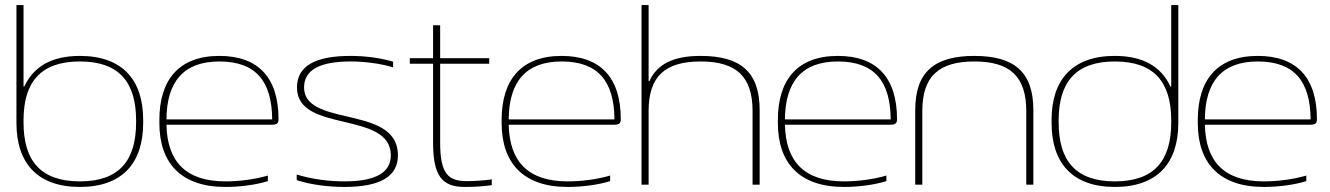

<svg xmlns="http://www.w3.org/2000/svg" viewBox="-20 -730 5258 759"><path d="M546 -244V-256C546 -415 463 -509 296 -509C187 -509 114 -469 76 -388H73V-710H45V-244C45 -85 128 9 296 9C463 9 546 -85 546 -244ZM73 -246V-254C73 -406 141 -487 296 -487C450 -487 518 -406 518 -254V-246C518 -94 450 -13 296 -13C141 -13 73 -94 73 -246Z M1081 -259C1081 -422 1002 -509 847 -509C688 -509 610 -415 610 -256V-244C610 -85 696 9 871 9C928 9 991 1 1039 -14V-36C984 -20 923 -13 871 -13C715 -13 641 -91 638 -237H1056C1077 -237 1081 -245 1081 -259ZM638 -258C639 -407 706 -487 847 -487C992 -487 1055 -408 1056 -258Z M1342 -248C1434 -226 1525 -204 1525 -116C1525 -47 1464 -13 1341 -13C1283 -13 1215 -21 1153 -40V-18C1207 0 1277 9 1341 9C1483 9 1553 -32 1553 -116C1553 -224 1448 -247 1350 -270C1264 -290 1182 -310 1182 -384C1182 -453 1243 -487 1366 -487C1418 -487 1479 -480 1534 -464V-486C1486 -501 1423 -509 1366 -509C1224 -509 1154 -468 1154 -384C1154 -292 1248 -270 1342 -248Z M1827 -14C1754 -14 1720 -39 1720 -166V-478H1914V-500H1720V-630H1692V-500H1600V-478H1692V-166C1692 -36 1727 9 1816 9C1853 9 1889 7 1924 2V-21C1891 -16 1850 -14 1827 -14Z M2434 -259C2434 -422 2355 -509 2200 -509C2041 -509 1963 -415 1963 -256V-244C1963 -85 2049 9 2224 9C2281 9 2344 1 2392 -14V-36C2337 -20 2276 -13 2224 -13C2068 -13 1994 -91 1991 -237H2409C2430 -237 2434 -245 2434 -259ZM1991 -258C1992 -407 2059 -487 2200 -487C2345 -487 2408 -408 2409 -258Z M2516 -710V0H2544V-291C2544 -428 2609 -487 2750 -487C2890 -487 2955 -428 2955 -291V0H2983V-295C2983 -444 2909 -509 2750 -509C2644 -509 2578 -478 2547 -409H2544V-710Z M3526 -259C3526 -422 3447 -509 3292 -509C3133 -509 3055 -415 3055 -256V-244C3055 -85 3141 9 3316 9C3373 9 3436 1 3484 -14V-36C3429 -20 3368 -13 3316 -13C3160 -13 3086 -91 3083 -237H3501C3522 -237 3526 -245 3526 -259ZM3083 -258C3084 -407 3151 -487 3292 -487C3437 -487 3500 -408 3501 -258Z M3598 -295V0H3626V-291C3626 -428 3691 -487 3832 -487C3972 -487 4037 -428 4037 -291V0H4065V-295C4065 -444 3991 -509 3832 -509C3672 -509 3598 -444 3598 -295Z M4137 -256V-244C4137 -85 4220 9 4387 9C4555 9 4638 -85 4638 -244V-710H4610V-388H4607C4569 -469 4496 -509 4387 -509C4220 -509 4137 -415 4137 -256ZM4165 -246V-254C4165 -406 4233 -487 4387 -487C4542 -487 4610 -406 4610 -254V-246C4610 -94 4542 -13 4387 -13C4233 -13 4165 -94 4165 -246Z M5186 -259C5186 -422 5107 -509 4952 -509C4793 -509 4715 -415 4715 -256V-244C4715 -85 4801 9 4976 9C5033 9 5096 1 5144 -14V-36C5089 -20 5028 -13 4976 -13C4820 -13 4746 -91 4743 -237H5161C5182 -237 5186 -245 5186 -259ZM4743 -258C4744 -407 4811 -487 4952 -487C5097 -487 5160 -408 5161 -258Z"/></svg>

Font: LT Wave Thin
Style: Regular
Weight: 100
Designer: Daniel Lyons
Version: Version 2.5 (Glyphs App)